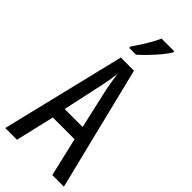

<svg xmlns="http://www.w3.org/2000/svg" viewBox="-296 -992 1042 1042"><g transform="rotate(45 225.0 -471.5)"><path d="M361 0 309 -223H142L90 0H0L173 -714H274L450 0ZM240 -535Q235 -563 230.5 -589Q226 -615 223 -638Q218 -590 206 -536L155 -301H293ZM354 -934Q342 -913 318 -884.5Q294 -856 267.5 -828.5Q241 -801 220 -783H168V-794Q226 -876 257 -943H354Z"/></g></svg>

Font: Noto Sans Malayalam ExtraCondensed
Style: Regular
Weight: 400
Width: 2
Designer: Jelle Bosma - Monotype Design Team
Foundry: Monotype Imaging Inc.
Version: Version 2.104; ttfautohint (v1.8.4.7-5d5b)